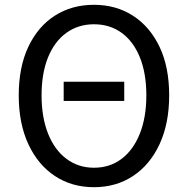

<svg xmlns="http://www.w3.org/2000/svg" viewBox="-20 -766 782 799"><path d="M245 -346V-426H497V-346ZM371 13Q279 13 208.5 -33.5Q138 -80 98 -166Q58 -252 58 -369Q58 -487 98 -571.5Q138 -656 208.5 -701Q279 -746 371 -746Q463 -746 533.5 -700.5Q604 -655 644 -571Q684 -487 684 -369Q684 -252 644 -166Q604 -80 533.5 -33.5Q463 13 371 13ZM371 -68Q437 -68 486 -105Q535 -142 562 -210Q589 -278 589 -369Q589 -461 562 -527.5Q535 -594 486 -629.5Q437 -665 371 -665Q306 -665 256.5 -629.5Q207 -594 180 -527.5Q153 -461 153 -369Q153 -278 180 -210Q207 -142 256.5 -105Q306 -68 371 -68Z"/></svg>

Font: Noto Sans HK
Style: Regular
Weight: 400
Designer: Ryoko NISHIZUKA 西塚涼子 (kana, bopomofo & ideographs); Paul D. Hunt (Latin, Greek & Cyrillic); Sandoll Communications 산돌커뮤니
Foundry: Adobe
Version: Version 2.004-H2;hotconv 1.0.118;makeotfexe 2.5.65603